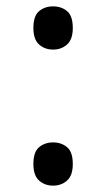

<svg xmlns="http://www.w3.org/2000/svg" viewBox="-20 -570 334 604"><path d="M147 -414Q121 -414 103 -430Q85 -446 85 -482Q85 -520 103 -535Q121 -550 147 -550Q173 -550 191 -535Q209 -520 209 -482Q209 -446 191 -430Q173 -414 147 -414ZM147 14Q121 14 103 -2Q85 -18 85 -54Q85 -92 103 -107Q121 -122 147 -122Q173 -122 191 -107Q209 -92 209 -54Q209 -18 191 -2Q173 14 147 14Z"/></svg>

Font: ubangla25
Style: Book
Weight: 400
Designer: Jelle Bosma - Monotype Design Team
Foundry: Monotype Imaging Inc.
Version: Version 2.003